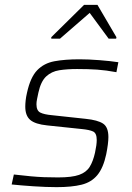

<svg xmlns="http://www.w3.org/2000/svg" viewBox="-20 -762 543 790"><path d="M213 8Q170 8 118 4.5Q66 1 28 -3L37 -44Q80 -39 108 -36.5Q136 -34 161 -33Q186 -32 219 -32Q276 -32 305.5 -42.5Q335 -53 349 -75.5Q363 -98 371 -134Q378 -166 378 -186Q378 -214 363 -221Q348 -228 317 -231L174 -246Q125 -251 104.5 -268.5Q84 -286 84 -323Q84 -334 85.5 -348.5Q87 -363 91 -380Q105 -444 133 -473Q161 -502 204 -510Q247 -518 307 -518Q344 -518 389 -514.5Q434 -511 467 -506L459 -465Q416 -473 380 -475.5Q344 -478 297 -478Q256 -478 224 -473Q192 -468 170 -447.5Q148 -427 138 -381Q135 -366 132.5 -354.5Q130 -343 130 -333Q130 -307 145.5 -299Q161 -291 194 -288L333 -273Q382 -268 404 -253.5Q426 -239 426 -198Q426 -172 417 -127Q405 -71 380.5 -41.5Q356 -12 315.5 -2Q275 8 213 8ZM191 -603V-609L326 -742H381L459 -609L458 -603H427L349 -709L227 -603Z"/></svg>

Font: Saira ExtraLight
Style: Italic
Weight: 200
Italic angle: -12°
Designer: Hector Gatti with collaboration of the Omnibus-Type team
Foundry: Omnibus-Type
Version: Version 1.100; ttfautohint (v1.8.3)